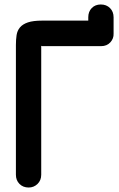

<svg xmlns="http://www.w3.org/2000/svg" viewBox="-20 -827 531 857"><path d="M169 -621Q164 -621 164 -624V-47Q164 -22 147.5 -6Q131 10 108 10Q83 10 67 -6Q51 -22 51 -47V-626Q51 -650 54 -670Q57 -690 69 -704.5Q81 -719 104.5 -727Q128 -735 169 -735H374V-750Q374 -775 389.5 -791Q405 -807 430 -807Q455 -807 471 -791Q487 -775 487 -750V-677Q488 -655 472.5 -638Q457 -621 431 -621Z"/></svg>

Font: VDS
Style: Bold
Weight: 700
Designer: artmaker
Foundry: artmaker
Version: Version 1.000 2009 initial release